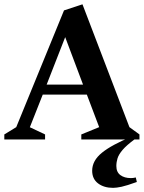

<svg xmlns="http://www.w3.org/2000/svg" viewBox="-26 -656 676 903"><path d="M-5.7 0V-23.7L50.4 -58L275 -607.1L361.9 -635.7L582.7 -58L629.9 -23.7V0H356.4V-23.7L440.4 -58L382.5 -211H175L114.4 -57.6L186 -23.7V0ZM193.4 -258.1H364.5L280.6 -481.3ZM505.9 227.5Q462.9 227.5 435.2 206.5Q407.5 185.5 407.5 146.9Q407.5 99.5 453.6 62.2Q499.6 25 592.4 -13.1L606.1 0Q568.8 27.6 550.6 49Q532.4 70.4 526.8 88.4Q521.2 106.4 521.2 124.8Q521.2 153.6 540.3 167.6Q559.4 181.6 589.5 181.6Q594.7 181.6 600.7 180.9Q606.6 180.1 612.6 178.6L617.6 199.9Q570.1 217 545.9 222.3Q521.6 227.5 505.9 227.5Z"/></svg>

Font: Ancizar Serif Light
Style: Regular
Weight: 300
Designer: Cesar Puertas, Viviana Monsalve, Julian Moncada, Julian Prieto, Jose Castro, Felipe Aragon, Mariel Hernandez, Sara Alarc
Version: Version 8.100